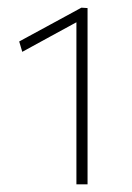

<svg xmlns="http://www.w3.org/2000/svg" viewBox="-20 -782 343 500"><path d="M179 -302V-724Q147 -706.5 112 -687.5Q77 -668 38 -647L30 -674Q71.5 -696.5 112 -718.5Q152 -740.5 192 -762L208 -761V-302Z"/></svg>

Font: Heraclito Thin
Style: Regular
Weight: 100
Designer: Kostas Bartsokas (font) & Cristiano Sobral (main changes)
Foundry: Kostas Bartsokas (font) & Cristiano Sobral (main changes)
Version: Version 1.00;July 8, 2020;FontCreator 13.0.0.2655 64-bit